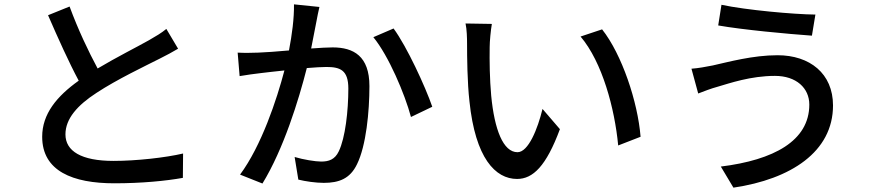

<svg xmlns="http://www.w3.org/2000/svg" viewBox="-20 -813 4040 883"><path d="M745 -680C722 -661 698 -647 665 -628C614 -599 516 -550 429 -498C387 -576 339 -677 300 -783L201 -743C247 -637 297 -526 342 -442C241 -370 174 -289 174 -184C174 -26 315 30 506 30C632 30 743 19 821 5L822 -107C741 -88 607 -73 502 -73C354 -73 281 -118 281 -195C281 -267 336 -329 424 -386C518 -448 649 -510 714 -543C746 -559 774 -574 799 -589Z M1332 -793C1333 -729 1323 -654 1309 -581C1253 -576 1200 -572 1168 -571C1135 -570 1106 -569 1073 -571L1082 -463C1110 -468 1155 -474 1181 -477C1203 -480 1243 -484 1288 -489C1253 -355 1182 -142 1084 -10L1187 31C1284 -127 1354 -354 1391 -500C1428 -503 1461 -505 1481 -505C1544 -505 1582 -491 1582 -406C1582 -303 1568 -179 1538 -117C1520 -79 1492 -70 1457 -70C1430 -70 1375 -79 1335 -91L1352 13C1384 21 1432 28 1469 28C1539 28 1590 9 1622 -58C1664 -143 1679 -300 1679 -417C1679 -555 1606 -595 1510 -595C1487 -595 1452 -593 1411 -590C1420 -635 1429 -683 1435 -713C1439 -735 1444 -760 1449 -781ZM1697 -642C1767 -557 1842 -380 1870 -275L1968 -322C1936 -415 1851 -599 1790 -682Z M2242 -703 2121 -705C2127 -678 2128 -637 2128 -612C2128 -552 2129 -434 2139 -347C2166 -86 2258 10 2358 10C2431 10 2492 -49 2555 -219L2475 -312C2453 -221 2410 -113 2360 -113C2294 -113 2254 -217 2239 -373C2232 -450 2231 -534 2232 -596C2232 -623 2237 -674 2242 -703ZM2749 -678 2650 -645C2750 -527 2807 -314 2823 -144L2926 -184C2913 -345 2840 -563 2749 -678Z M3702 -332C3702 -165 3538 -77 3295 -47L3353 50C3617 11 3811 -115 3811 -328C3811 -475 3704 -559 3556 -559C3442 -559 3330 -528 3258 -512C3228 -506 3190 -499 3160 -497L3191 -383C3217 -393 3250 -406 3280 -414C3335 -430 3432 -464 3544 -464C3642 -464 3702 -408 3702 -332ZM3298 -791 3283 -696C3396 -676 3602 -657 3714 -649L3730 -746C3630 -747 3410 -767 3298 -791Z"/></svg>

Font: Noto Sans CJK JP Medium
Style: Regular
Weight: 500
Designer: Ryoko NISHIZUKA (kana & ideographs); Paul D. Hunt (Latin, Greek & Cyrillic); Wenlong ZHANG (bopomofo); Sandoll Communica
Foundry: Adobe Systems Incorporated
Version: Version 1.004;PS 1.004;hotconv 1.0.82;makeotf.lib2.5.63406